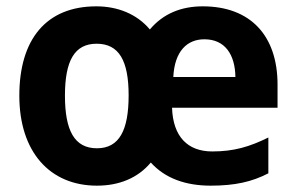

<svg xmlns="http://www.w3.org/2000/svg" viewBox="-20 -627 934 606"><path d="M620 -607C552 -607 495 -584 453 -534C412 -583 351 -607 284 -607C126 -607 41 -503 41 -325C41 -148 137 -41 286 -41C356 -41 415 -65 456 -114C501 -64 566 -41 645 -41C721 -41 775 -53 827 -80V-193C768 -164 719 -149 650 -149C572 -149 526 -196 523 -287H856V-360C856 -515 770 -607 620 -607ZM625 -503C690 -503 722 -455 723 -384H527C531 -466 571 -503 625 -503ZM285 -489C356 -489 386 -435 386 -326C386 -215 356 -159 286 -159C215 -159 185 -215 185 -325C185 -435 215 -489 285 -489Z"/></svg>

Font: Noto Sans Tamil UI SemiCondensed
Style: Bold
Weight: 700
Width: 4
Designer: Jelle Bosma - Monotype Design Team
Foundry: Monotype Imaging Inc.
Version: Version 2.004